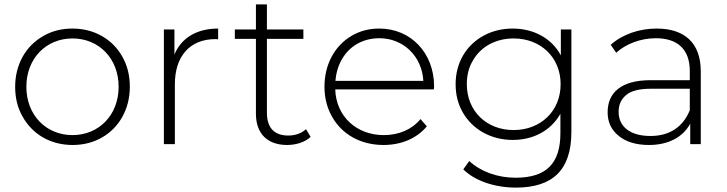

<svg xmlns="http://www.w3.org/2000/svg" viewBox="-20 -656 3310 874"><path d="M49 -261C49 -210 60 -165 83 -125C128 -44 211 4 310 4C359 4 404 -7 444 -30C523 -75 571 -160 571 -261C571 -312 560 -357 537 -398C492 -478 409 -526 310 -526C261 -526 216 -515 177 -492C97 -447 49 -362 49 -261ZM100 -261C100 -390 190 -481 310 -481C430 -481 520 -390 520 -261C520 -132 430 -41 310 -41C190 -41 100 -132 100 -261Z M726 0H776V-272C776 -401 845 -478 961 -478L973 -477V-526C876 -526 806 -484 774 -408V-522H726Z M1049 -522V-479H1145V-138C1145 -49 1196 4 1287 4C1328 4 1369 -9 1394 -33L1373 -68C1352 -49 1325 -39 1292 -39C1228 -39 1195 -75 1195 -143V-479H1361V-522H1195V-636H1145V-522Z M1492 -124C1537 -44 1622 4 1726 4C1806 4 1878 -26 1923 -81L1894 -114C1855 -66 1795 -41 1727 -41C1603 -41 1510 -126 1506 -249H1955L1956 -263C1956 -416 1849 -526 1707 -526C1660 -526 1617 -515 1579 -492C1503 -447 1457 -362 1457 -261C1457 -210 1469 -164 1492 -124ZM1538 -389C1573 -448 1634 -482 1707 -482C1816 -482 1901 -400 1907 -288H1507C1510 -325 1520 -359 1538 -389Z M2054 -273C2054 -224 2065 -181 2088 -142C2133 -65 2217 -19 2314 -19C2409 -19 2488 -62 2531 -138V-50C2531 89 2466 153 2327 153C2244 153 2168 125 2116 77L2089 115C2141 167 2232 198 2328 198C2497 198 2581 117 2581 -56V-522H2533V-404C2492 -481 2410 -526 2314 -526C2265 -526 2221 -515 2182 -494C2102 -451 2054 -370 2054 -273ZM2133 -381C2169 -444 2237 -481 2318 -481C2441 -481 2532 -395 2532 -273C2532 -150 2441 -64 2318 -64C2195 -64 2105 -150 2105 -273C2105 -314 2114 -350 2133 -381Z M2797 -37C2830 -10 2876 4 2934 4C3023 4 3089 -32 3122 -93V0H3170V-331C3170 -459 3098 -526 2969 -526C2889 -526 2812 -499 2760 -452L2785 -416C2829 -456 2896 -482 2965 -482C3066 -482 3120 -430 3120 -333V-291H2941C2805 -291 2746 -232 2746 -145C2746 -100 2763 -64 2797 -37ZM2831 -224C2854 -243 2891 -252 2942 -252H3120V-154C3089 -78 3028 -37 2941 -37C2849 -37 2796 -79 2796 -147C2796 -180 2808 -205 2831 -224Z"/></svg>

Font: Montserrat Light
Style: Regular
Weight: 300
Designer: Julieta Ulanovsky
Foundry: Julieta Ulanovsky
Version: Version 7.200